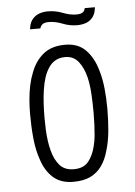

<svg xmlns="http://www.w3.org/2000/svg" viewBox="-50 -702 527 751"><g transform="rotate(-5 213.5 -326.5)"><path d="M208 10Q158 10 128 -17.5Q98 -45 84 -90Q71 -127 66.5 -173Q62 -219 62 -268Q62 -298 64.5 -326.5Q67 -355 72.5 -381Q78 -407 87 -429Q103 -473 135.5 -500Q168 -527 222 -527Q273 -527 303 -496Q333 -465 347 -415Q357 -382 361 -343Q365 -304 365 -263Q365 -217 361 -175Q357 -133 346 -98Q337 -65 319.5 -40.5Q302 -16 275 -3Q248 10 208 10ZM214 -39Q252 -39 271 -62Q290 -85 299 -122Q304 -141 306 -162Q308 -183 309 -206Q310 -229 310 -252Q310 -288 308 -324.5Q306 -361 299 -391Q290 -429 270.5 -454Q251 -479 218 -479Q196 -479 180 -470Q164 -461 153 -444.5Q142 -428 135 -407Q128 -385 124 -358.5Q120 -332 118.5 -304Q117 -276 117 -249Q117 -226 118 -203Q119 -180 122 -158.5Q125 -137 130 -119Q139 -84 158.5 -61.5Q178 -39 214 -39ZM131 -599H91Q93 -622 103.5 -636Q114 -650 130 -656.5Q146 -663 166 -663Q196 -663 224 -652Q252 -641 277 -641Q292 -641 300.5 -646Q309 -651 311 -663H351Q349 -640 339 -626Q329 -612 313 -605.5Q297 -599 276 -599Q247 -599 219.5 -610Q192 -621 166 -621Q151 -621 143 -616Q135 -611 131 -599Z"/></g></svg>

Font: Truculenta Light
Style: Regular
Weight: 300
Version: Version 1.002